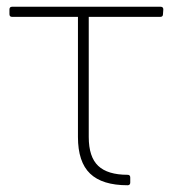

<svg xmlns="http://www.w3.org/2000/svg" viewBox="-20 -526 508 569"><path d="M358 -8Q366 -8 366 0V15Q366 23 358 23Q283 23 247 -11.5Q211 -46 211 -120V-476H16Q8 -476 8 -484V-498Q8 -506 16 -506H456Q464 -506 464 -498L463 -484Q463 -476 455 -476H243V-120Q243 -61 271 -34.5Q299 -8 358 -8Z"/></svg>

Font: LINE Seed JP_TTF Thin
Style: Regular
Weight: 250
Designer: LY Corporation & Fontrix & Fontworks
Version: Version 1.008